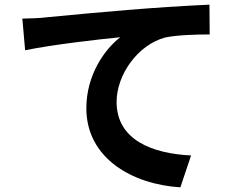

<svg xmlns="http://www.w3.org/2000/svg" viewBox="-20 -766 1040 825"><path d="M88 -550C203 -574 412 -598 497 -606C430 -555 351 -444 351 -301C351 -87 547 26 755 39L801 -98C634 -106 481 -165 481 -328C481 -444 571 -573 690 -605C744 -616 827 -618 881 -618L880 -746C639 -735 413 -714 173 -691C153 -688 115 -687 76 -686Z"/></svg>

Font: Spoqa Han Sans Neo Bold
Style: Bold
Weight: 700
Designer: [Spoqa Han Sans Neo] Dong-huui Kim  Younghwa Kang  Yujin Lee  [Noto Sans] Ryoko NISHIZUKA  (kana & ideographs); Paul D. 
Foundry: Spoqa (http://www.spoqa-han-sans.com)
Version: Version 1.000